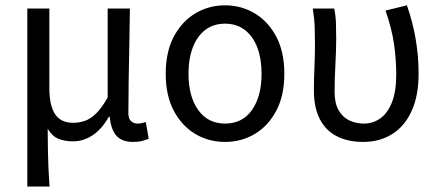

<svg xmlns="http://www.w3.org/2000/svg" viewBox="-20 -518 1638 717"><path d="M82 178.5V-486.1H164.3V-188.7Q164.3 -124.9 185.3 -92.2Q206.3 -59.4 253.5 -59.4Q275.4 -59.4 296.3 -66.4Q317.1 -73.3 338.5 -93.9Q359.9 -114.4 382.1 -153.9V-486.1H465.1Q464.4 -420.4 463 -352.4Q461.5 -284.5 460.5 -219.2Q459.4 -153.8 459.4 -95.4Q459.4 -74.8 469.3 -65.7Q479.1 -56.5 494.8 -56.5Q501.4 -56.5 508.7 -58Q516 -59.5 524.3 -62.5L535.4 0.3Q524.4 4.8 510.6 8.4Q496.8 12 476.6 12Q435.5 12 414.9 -11Q394.4 -34.1 389.5 -82.4H386.8Q360.4 -35.8 326.1 -13Q291.8 9.8 252.3 9.8Q222.9 9.8 199.1 0.7Q175.4 -8.5 158.1 -37.1Q158.4 10.7 159 44.8Q159.5 78.9 160.9 109.7Q162.3 140.5 165 178.5Z M820.4 12Q759.5 12 709.3 -17.7Q659.2 -47.5 629 -104.4Q598.9 -161.3 598.9 -242.4Q598.9 -324.2 629 -381.1Q659.2 -438 709.3 -468Q759.5 -498.1 820.4 -498.1Q881.2 -498.1 931.4 -468Q981.6 -438 1011.7 -381.1Q1041.8 -324.2 1041.8 -242.4Q1041.8 -161.3 1011.7 -104.4Q981.6 -47.5 931.4 -17.7Q881.2 12 820.4 12ZM820.4 -56.5Q885.3 -56.5 921 -107.4Q956.8 -158.2 956.8 -242.4Q956.8 -298.7 940.7 -341Q924.5 -383.2 894 -406.4Q863.4 -429.6 820.4 -429.6Q777.3 -429.6 746.8 -406.4Q716.2 -383.2 700.1 -341Q683.9 -298.7 683.9 -242.4Q683.9 -158.2 720 -107.4Q756.1 -56.5 820.4 -56.5Z M1336.8 12Q1279 12 1237.4 -9.4Q1195.9 -30.8 1174 -73.9Q1152.2 -116.9 1152.2 -180.5Q1152.2 -223.6 1154.2 -266.5Q1156.2 -309.5 1156.2 -352.6Q1156.2 -382 1155.2 -414.9Q1154.1 -447.9 1148 -486.1H1228.1Q1233.4 -461.1 1234.5 -433Q1235.5 -404.9 1235.5 -372.7Q1235.5 -331.8 1232.5 -276.4Q1229.5 -220.9 1229.5 -175.6Q1229.5 -132.2 1244.6 -106.1Q1259.7 -80.1 1284.4 -68.3Q1309.1 -56.5 1338.1 -56.5Q1373.1 -56.5 1400.6 -76.2Q1428 -95.9 1443.9 -136.5Q1459.7 -177.2 1459.7 -240.3Q1459.7 -296 1451.3 -354.1Q1442.9 -412.2 1419.6 -478.5L1499.6 -498.1Q1521.6 -435 1532.4 -371.4Q1543.2 -307.8 1543.2 -243Q1543.2 -160.5 1517.2 -103.5Q1491.2 -46.5 1444.6 -17.3Q1397.9 12 1336.8 12Z"/></svg>

Font: Source Sans Variable
Style: Regular
Weight: 200
Designer: Paul D. Hunt
Foundry: Adobe Systems Incorporated
Version: Version 3.006;hotconv 1.0.111;makeotfexe 2.5.65597